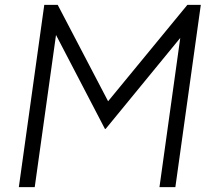

<svg xmlns="http://www.w3.org/2000/svg" viewBox="-20 -765 868 785"><path d="M57 0H122L209 -622L409 -238H412L717 -610L632 0H697L801 -745H746L422 -351L216 -745H161Z"/></svg>

Font: Mluvka Light
Style: Italic
Weight: 300
Italic angle: -8°
Designer: Modified by Jiří Krblich, Original typeface by Gumpita Rahayu
Foundry: Gumpita Rahayu & Jiří Krblich
Version: Version 2.000;Glyphs 3.1.1 (3134)